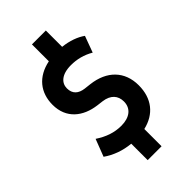

<svg xmlns="http://www.w3.org/2000/svg" viewBox="-297 -937 1173 1173"><g transform="rotate(-45 289.5 -350.0)"><path d="M236 8V150H356V1C460 -23 521 -98 521 -212C521 -333 444 -411 316 -426L273 -431C226 -437 197 -461 197 -509C197 -554 233 -592 315 -592C366 -592 415 -580 463 -552L502 -658C466 -684 414 -703 356 -709V-850H236V-704C124 -681 64 -605 64 -500C64 -382 146 -318 256 -304L296 -299C357 -291 387 -256 387 -206C387 -147 343 -112 271 -112C211 -112 157 -131 103 -167L60 -55C110 -20 170 2 236 8Z"/></g></svg>

Font: Finlandica SemiBold
Style: Regular
Weight: 600
Designer: Niklas Ekholm, Juho Hiilivirta, Jaakko Suomalainen
Foundry: Helsinki Type Studio
Version: Version 2.000;Glyphs 3.2 (3202)